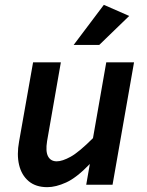

<svg xmlns="http://www.w3.org/2000/svg" viewBox="-20 -765 610 795"><path d="M337 0 352 -86Q297 -29 254 -9.5Q211 10 176 10Q128 10 98.5 -15Q69 -40 59 -82.5Q49 -125 59 -179L117 -507H232L175 -181Q168 -138 179 -117.5Q190 -97 215 -97Q238 -97 272.5 -116Q307 -135 365 -193L420 -507H535L446 0ZM391 -579H285L410 -745L515 -699Z"/></svg>

Font: Inria Sans
Style: Bold Italic
Weight: 700
Italic angle: -10°
Designer: Black Foundry Team
Foundry: Black Foundry
Version: Version 1.2; ttfautohint (v1.8.3)